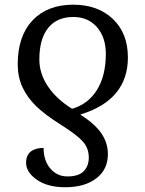

<svg xmlns="http://www.w3.org/2000/svg" viewBox="-20 -785 617 815"><path d="M55.2 -512.2Q55.2 -631.8 118.2 -698.5Q181.2 -765.1 291 -765.1Q395 -765.1 459 -704.6Q522.9 -644 522.9 -541Q522.9 -450.7 472.2 -389.9Q421.4 -329.1 320.8 -298.8Q382.8 -259.3 410.4 -218.8Q438 -178.2 438 -130.9Q438 -65.4 388.7 -27.8Q339.4 9.8 256.8 9.8Q182.1 9.8 136.5 -22Q90.8 -53.7 90.8 -94.2Q90.8 -126 110.6 -141.6Q130.4 -157.2 165 -157.2Q165 -103.5 193.6 -69.8Q222.2 -36.1 266.1 -36.1Q314 -36.1 335.4 -58.3Q356.9 -80.6 356.9 -116.2Q356.9 -155.3 332.3 -183.6Q307.6 -211.9 239.3 -254.9Q170.9 -297.9 133.3 -334.5Q95.7 -371.1 75.4 -414.8Q55.2 -458.5 55.2 -512.2ZM286.1 -323.2Q354.5 -343.3 391.8 -403.6Q429.2 -463.9 429.2 -556.2Q429.2 -626.5 391.6 -669.7Q354 -712.9 291 -712.9Q221.7 -712.9 184.3 -666.3Q147 -619.6 147 -532.2Q147 -472.7 183.3 -418.5Q219.7 -364.3 286.1 -323.2Z"/></svg>

Font: Droid Serif
Style: Regular
Weight: 400
Designer: Monotype Design team
Foundry: Monotype Imaging Inc.
Version: Version 1.03